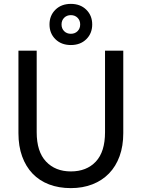

<svg xmlns="http://www.w3.org/2000/svg" viewBox="-20 -961 730 989"><path d="M345 8Q283 8 233 -11Q183 -30 148 -66.5Q113 -103 94 -155.5Q75 -208 75 -275V-700H169V-280Q169 -180 217 -129Q265 -78 345 -78Q426 -78 473.5 -128.5Q521 -179 521 -280V-700H615V-275Q615 -209 596 -156.5Q577 -104 541.5 -67.5Q506 -31 456 -11.5Q406 8 345 8ZM345 -729Q296 -729 265.5 -759Q235 -789 235 -835Q235 -881 265.5 -911Q296 -941 345 -941Q394 -941 424.5 -911Q455 -881 455 -835Q455 -789 424.5 -759Q394 -729 345 -729ZM345 -787Q366 -787 379.5 -800.5Q393 -814 393 -835Q393 -856 379.5 -869.5Q366 -883 345 -883Q324 -883 310.5 -869.5Q297 -856 297 -835Q297 -814 310.5 -800.5Q324 -787 345 -787Z"/></svg>

Font: PT Root UI Medium
Style: Regular
Weight: 500
Designer: Vitaly Kuzmin
Foundry: ParaType Ltd.
Version: Version 2.001G